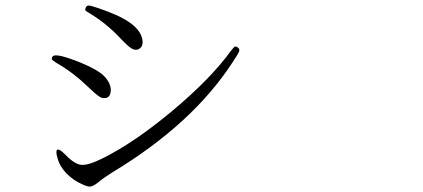

<svg xmlns="http://www.w3.org/2000/svg" viewBox="-20 -698 1540 699"><path d="M344.7 -40Q352.5 -46.9 388.7 -70.3Q678.7 -245.1 825.2 -468.8Q846.7 -501 850.1 -509.8Q853.5 -518.6 847.7 -523.4Q839.8 -530.3 835.4 -528.3Q831.1 -526.4 821.3 -513.7Q748 -412.1 607.9 -294.9Q467.8 -177.7 350.6 -120.1Q298.8 -94.7 273.9 -98.1Q249 -101.6 213.9 -138.7Q195.3 -157.2 188.5 -152.8Q181.6 -148.4 189.5 -122.1Q197.3 -91.8 222.7 -65.9Q248 -40 283.2 -25.4Q301.8 -16.6 313 -19.5Q324.2 -22.5 344.7 -40ZM170.9 -491.2Q167 -484.4 169.4 -481Q171.9 -477.5 187.5 -467.8Q246.1 -434.6 305.7 -377Q337.9 -345.7 350.6 -341.8Q378.9 -335.9 382.8 -362.8Q386.7 -389.6 362.3 -417.5Q337.9 -445.3 257.8 -476.1Q177.7 -506.8 170.9 -491.2ZM498 -555.7Q491.2 -588.9 451.2 -616.7Q411.1 -644.5 330.1 -670.9Q307.6 -678.7 301.8 -677.7Q295.9 -677.7 292 -669.9Q289.1 -663.1 291 -660.2Q293 -657.2 306.6 -649.4Q370.1 -611.3 423.8 -552.7Q445.3 -531.2 452.1 -526.4Q471.7 -510.7 487.3 -520.5Q502.9 -530.3 498 -555.7Z"/></svg>

Font: Bpmf GenWan Min R
Style: R
Weight: 400
Foundry: But Ko
Version: Version 1.320